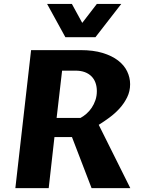

<svg xmlns="http://www.w3.org/2000/svg" viewBox="-20 -975 748 995"><path d="M262.2 -264.6 232.4 0H59.6L141.1 -715.3H397.9Q463.4 -715.3 511.7 -700.7Q560.1 -686 591.8 -661.6Q623.5 -637.2 638.9 -605.2Q654.3 -573.2 654.3 -538.6Q654.3 -502 638.9 -470.7Q623.5 -439.5 599.9 -413.3Q576.2 -387.2 547.4 -366Q518.6 -344.7 491.7 -328.1L655.3 0H454.6L353 -264.6ZM273.4 -363.8H397Q412.6 -372.1 428 -385.5Q443.4 -398.9 455.3 -416.7Q467.3 -434.6 474.6 -456.3Q481.9 -478 481.9 -502.9Q481.9 -525.9 475.1 -545.4Q468.3 -564.9 454.3 -579.1Q440.4 -593.3 419.7 -601.1Q398.9 -608.9 371.1 -608.9H301.8ZM608.4 -954.6 474.6 -782.2H318.8L224.1 -954.6H352.5L406.2 -856.4L481.9 -954.6Z"/></svg>

Font: Proza Libre
Style: Bold Italic
Weight: 700
Designer: Jasper de Waard
Foundry: Jasper de Waard
Version: Version 1.000; ttfautohint (v1.4.1.8-43bc)